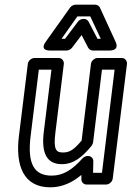

<svg xmlns="http://www.w3.org/2000/svg" viewBox="-20 -764 563 821"><path d="M111 -183 146 -466H200L167 -198C157 -114 177 -62 244 -62C294 -62 331 -91 372 -141C375 -145 377 -151 378 -155L416 -466H470L416 -25H378L379 -75C379 -88 368 -97 357 -97H354C346 -97 338 -92 333 -87C290 -39 251 -13 201 -13C126 -13 96 -63 111 -183ZM61 -183C45 -55 81 37 195 37C246 37 290 16 328 -16V3C328 14 337 25 350 25H434C445 25 460 15 462 0L523 -491C524 -502 516 -516 501 -516H397C386 -516 371 -506 369 -491L329 -163C295 -122 276 -112 250 -112C222 -112 207 -120 217 -198L253 -491C254 -502 246 -516 231 -516H127C116 -516 101 -506 99 -491ZM243 -598 311 -694H366L411 -598H397L359 -671C355 -678 348 -683 340 -683H336C327 -683 318 -678 313 -671L258 -598ZM176 -586C147 -546 193 -548 193 -548H265C273 -548 283 -553 288 -560L329 -614L357 -560C361 -553 368 -548 377 -548H448C495 -548 474 -586 474 -586L407 -732C404 -738 396 -744 387 -744H303C296 -744 286 -740 280 -732Z"/></svg>

Font: Falling Sky
Style: CondOuObl
Weight: 400
Designer: Paul D. Hunt
Foundry: Adobe Systems Incorporated
Version: Version 1.02